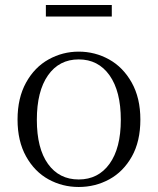

<svg xmlns="http://www.w3.org/2000/svg" viewBox="-20 -732 630 766"><path d="M50 -255Q50 -341 84 -402.5Q118 -464 174 -495Q230 -526 294 -526Q359 -526 415 -495Q471 -464 505.5 -402.5Q540 -341 540 -255Q540 -168 506 -107.5Q472 -47 416 -16.5Q360 14 294 14Q229 14 173.5 -16.5Q118 -47 84 -108Q50 -169 50 -255ZM462 -254Q462 -368 417 -431.5Q372 -495 294 -495Q216 -495 171.5 -431.5Q127 -368 127 -254Q127 -140 171.5 -78Q216 -16 294 -16Q372 -16 417 -78.5Q462 -141 462 -254ZM426 -712V-666H163V-712Z"/></svg>

Font: GL-CurulMinamoto Light
Style: Regular
Weight: 300
Designer: Eunice (kana); Ryoko NISHIZUKA 西塚涼子 (ideographs); Frank Grießhammer (Latin, Greek & Cyrillic); Wenlong ZHANG
Foundry: Gutenberg Labo; Adobe
Version: Version 1.002